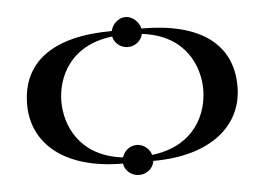

<svg xmlns="http://www.w3.org/2000/svg" viewBox="-43 -534 870 631"><g transform="rotate(-5 392.0 -218.5)"><path d="M739 -220C739 -361 634 -437 441 -437C436 -459 415 -479 392 -479C368 -479 348 -459 343 -437C149 -437 45 -361 45 -220C45 -92 149 0 342 0C345 24 367 42 392 42C417 42 439 24 442 0C634 0 739 -92 739 -220ZM392 -380C416 -380 436 -397 441 -419C583 -402 626 -298 626 -220C626 -142 583 -37 440 -20C434 -41 414 -57 392 -57C369 -57 350 -41 344 -20C201 -37 158 -142 158 -220C158 -298 201 -402 343 -419C347 -397 368 -380 392 -380Z"/></g></svg>

Font: Ponomar Unicode
Style: Regular
Weight: 400
Version: 1.3